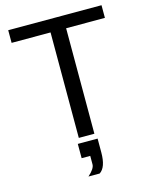

<svg xmlns="http://www.w3.org/2000/svg" viewBox="-139 -814 902 1143"><g transform="rotate(-15 312.5 -242.5)"><path d="M250 124H303V176Q303 203 261 240H330Q372 213 372 121V36H250ZM25 -647H265V3H361V-647H600V-725H25Z"/></g></svg>

Font: Sawarabi Gothic
Style: Regular
Weight: 400
Designer: mshio (mshio@users.sourceforge.jp)
Version: Version 20141215